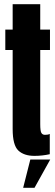

<svg xmlns="http://www.w3.org/2000/svg" viewBox="-20 -742 266 922"><path d="M145.2 6.5Q95.4 6.5 68.1 -19.1Q40.8 -44.8 40.8 -122V-502H5.5V-600H40.8V-721.9H173.2V-600H220V-502H173.2V-146Q173.2 -112.2 178.9 -103.4Q184.5 -94.5 196 -94.5Q210.8 -94.5 219 -98.8V-1.5Q183 6.5 145.2 6.5ZM91.2 159.9 125.6 24.1H221.2L145.7 159.9Z"/></svg>

Font: Anybody UltraCondensed Thin
Style: Regular
Weight: 100
Width: 1
Designer: Tyler Finck
Foundry: Etcetera Type Company
Version: Version 1.110